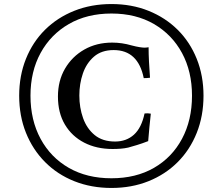

<svg xmlns="http://www.w3.org/2000/svg" viewBox="-20 -791 1103 951"><path d="M988 -317Q988 -217 954.5 -133Q921 -49 860 12Q799 73 715.5 106.5Q632 140 532 140Q432 140 348 106.5Q264 73 203 11.5Q142 -50 108.5 -133.5Q75 -217 75 -317Q75 -416 108.5 -499.5Q142 -583 203 -643.5Q264 -704 348 -737.5Q432 -771 532 -771Q632 -771 715.5 -737.5Q799 -704 860 -643.5Q921 -583 954.5 -499.5Q988 -416 988 -317ZM931 -317Q931 -437 881.5 -528.5Q832 -620 742.5 -672Q653 -724 532 -724Q411 -724 321 -672Q231 -620 181 -528.5Q131 -437 131 -317Q131 -196 181 -103.5Q231 -11 321 40.5Q411 92 532 92Q653 92 742.5 40.5Q832 -11 881.5 -103.5Q931 -196 931 -317ZM727 -228Q723 -195 720 -161Q717 -127 714 -92Q683 -80 658 -72.5Q633 -65 615 -60Q597 -56 577.5 -54.5Q558 -53 538 -53Q458 -53 397 -84.5Q336 -116 301.5 -174Q267 -232 267 -313Q267 -391 302 -451Q337 -511 397.5 -545.5Q458 -580 536 -580Q584 -580 632 -566Q655 -560 671 -557.5Q687 -555 695 -555Q700 -555 705.5 -555.5Q711 -556 716 -557Q716 -523 718 -485Q720 -447 723 -406Q716 -405 708 -404.5Q700 -404 692 -404Q664 -543 543 -543Q483 -543 445.5 -510.5Q408 -478 390.5 -427Q373 -376 373 -318Q373 -258 391.5 -206Q410 -154 449 -122Q488 -90 550 -90Q606 -90 643.5 -124Q681 -158 696 -229Q712 -231 727 -228Z"/></svg>

Font: Tiro Devanagari Marathi
Style: Regular
Weight: 400
Designer: Devanagari: John Hudson & Fiona Ross. Latin: John Hudson.
Foundry: Tiro Typeworks Ltd.
Version: Version 1.52